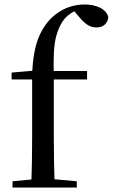

<svg xmlns="http://www.w3.org/2000/svg" viewBox="-20 -840 505 860"><path d="M36 0V-28L151 -39H203L324 -28V0ZM120 0Q122 -57 123 -115Q124 -173 124 -230V-484H32V-515L159 -526L123 -508L124 -515Q129 -611 151.5 -668Q174 -725 213 -762Q247 -793 284 -806.5Q321 -820 359 -820Q397 -820 427 -806Q457 -792 465 -764Q464 -744 450 -730.5Q436 -717 411 -717Q390 -717 371.5 -729Q353 -741 332 -767L306 -798V-807H349V-799Q321 -796 297.5 -780.5Q274 -765 259 -742Q243 -716 233.5 -684Q224 -652 221.5 -607Q219 -562 221 -498V-230Q221 -173 222 -115Q223 -57 225 0ZM173 -484V-522H370V-484Z"/></svg>

Font: Noto Serif SC ExtraLight Medium
Style: Regular
Weight: 500
Version: Version 2.002-H1;hotconv 1.1.0;makeotfexe 2.6.0